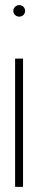

<svg xmlns="http://www.w3.org/2000/svg" viewBox="-20 -730 148 750"><path d="M39 0H70V-501H39ZM55 -710Q46 -710 39 -703.5Q32 -697 32 -687Q32 -678 39 -671.5Q46 -665 55 -665Q65 -665 71.5 -671.5Q78 -678 78 -687Q78 -697 71.5 -703.5Q65 -710 55 -710Z"/></svg>

Font: Advent Pro ExtraLight
Style: Regular
Weight: 250
Version: Version 3.000